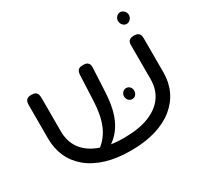

<svg xmlns="http://www.w3.org/2000/svg" viewBox="-157 -949 1217 1165"><g transform="rotate(-30 451.5 -366.5)"><path d="M447 14Q351 14 276 -9Q201 -32 150 -74.5Q99 -117 73.5 -174.5Q48 -232 48 -301V-537Q48 -549 51.5 -559.5Q55 -570 64.5 -576Q74 -582 92 -582Q111 -582 120.5 -576Q130 -570 133.5 -559.5Q137 -549 137 -536V-301Q137 -229 173.5 -178.5Q210 -128 280 -101Q350 -74 450 -74Q555 -74 625 -102Q695 -130 731 -181Q767 -232 767 -302V-543Q767 -553 770.5 -562Q774 -571 784 -576.5Q794 -582 811 -582Q830 -582 839.5 -575.5Q849 -569 852 -559Q855 -549 855 -536V-299Q855 -230 828.5 -173Q802 -116 750.5 -74Q699 -32 623 -9Q547 14 447 14ZM294 -51 259 -79 282 -88Q312 -109 334 -137Q356 -165 370 -199Q384 -233 391.5 -274Q399 -315 401 -362L409 -541Q410 -552 413.5 -561.5Q417 -571 426.5 -576.5Q436 -582 454 -582Q473 -582 482.5 -576Q492 -570 495.5 -560.5Q499 -551 498 -539L490 -377Q487 -312 475.5 -261.5Q464 -211 443 -172Q422 -133 391 -104Q360 -75 317 -55ZM611 -253Q595 -253 585 -264.5Q575 -276 575 -293Q575 -307 585.5 -318.5Q596 -330 610 -330Q626 -330 636 -319Q646 -308 646 -292Q646 -276 636.5 -264.5Q627 -253 611 -253ZM810 -665Q794 -665 783 -677.5Q772 -690 772 -707Q772 -723 783.5 -735Q795 -747 810 -747Q824 -747 836 -735Q848 -723 848 -707Q848 -690 836.5 -677.5Q825 -665 810 -665Z"/></g></svg>

Font: Fredoka Expanded
Style: Regular
Weight: 400
Width: 7
Designer: Ben Nathan
Foundry: Milena B. Brandão, Ben Nathan
Version: Version 2.001